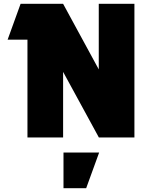

<svg xmlns="http://www.w3.org/2000/svg" viewBox="-20 -720 795 1007"><path d="M20 -512 88 -700H311L498 -356V-700H685V1H498V0L311 -343V1H124V-512ZM500 80 432 267H313V80Z"/></svg>

Font: Clickuper
Style: Bold
Weight: 700
Designer: Denis Ignatov
Foundry: Denis Ignatov
Version: Version 1.10 April 16, 2021